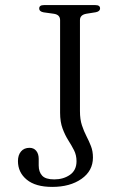

<svg xmlns="http://www.w3.org/2000/svg" viewBox="-20 -720 469 754"><path d="M345 -101.5Q345 -49 300 -17.5Q255 14 185 14Q119.5 14 85 -14.5Q50.5 -43 50.5 -87.5Q50.5 -111 62.5 -125.2Q74.5 -139.5 96 -139.5Q112.5 -139.5 122.2 -127.8Q132 -116 132 -96V-70Q132 -45 145.5 -30.2Q159 -15.5 193 -15.5Q229 -15.5 254.8 -33.5Q280.5 -51.5 280.5 -87Q280.5 -110.5 270.8 -129.8Q261 -149 248.2 -169Q235.5 -189 225.8 -215Q216 -241 216 -277.5V-641Q216 -662.5 191 -666L151.5 -671.5Q134 -674.5 134 -687Q134 -700 152.5 -700H354.5Q373 -700 373 -687Q373 -675.5 356.5 -672L319 -666Q294 -661.5 294 -641V-283.5Q294 -251 301.8 -227.8Q309.5 -204.5 319.5 -185.2Q329.5 -166 337.2 -146.2Q345 -126.5 345 -101.5Z"/></svg>

Font: Fraunces 9pt S000 Light
Style: Regular
Weight: 300
Version: Version 1.000; ttfautohint (v1.8.3)